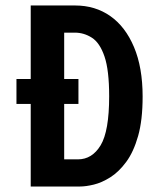

<svg xmlns="http://www.w3.org/2000/svg" viewBox="-20 -680 584 700"><path d="M92 0V-301H40V-392H92V-660H254Q327 -660 382 -621.5Q437 -583 468.5 -508.5Q500 -434 500 -328Q500 -242 483.5 -184Q467 -126 440 -89.5Q413 -53 382 -33.5Q351 -14 322 -7Q293 0 271 0ZM266 -301H214V-99H264Q316 -99 347 -150.5Q378 -202 378 -329Q378 -424 361 -474Q344 -524 315 -542.5Q286 -561 253 -561H214V-392H266Z"/></svg>

Font: Bricolage Grotesque 10pt Condensed SemiBold
Style: Regular
Weight: 600
Width: 3
Designer: Mathieu Triay
Foundry: Atelier Triay
Version: Version 1.000; ttfautohint (v1.8.4.7-5d5b);gftools[0.9.32]